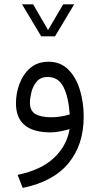

<svg xmlns="http://www.w3.org/2000/svg" viewBox="-20 -624 470 905"><path d="M174.3 -452.6 84 -603.5H136.2L206.5 -482.4L277.8 -603.5H329.6L239.3 -452.6ZM308.1 -15.6Q290 -9.8 264.4 -4.9Q238.8 0 218.8 0Q55.2 0 55.2 -137.2Q55.2 -184.6 72 -229.5Q88.9 -274.4 123 -303.7Q157.2 -333 209 -333Q265.1 -333 301.8 -296.4Q338.4 -259.8 356.4 -200.7Q374.5 -141.6 374.5 -73.7Q374.5 58.6 302.7 145.5Q231 232.4 86.9 261.7L63 200.2Q172.9 177.7 233.9 120.6Q294.9 63.5 308.1 -15.6ZM308.6 -84.5Q303.2 -167 279.1 -214.1Q254.9 -261.2 205.1 -261.2Q171.4 -261.2 153.1 -239.5Q134.8 -217.8 127.9 -189Q121.1 -160.2 121.1 -139.6Q121.1 -101.6 147.2 -86.4Q173.3 -71.3 221.2 -71.3Q264.6 -71.3 308.6 -84.5Z"/></svg>

Font: Vazir Light UI
Style: Light-UI
Weight: 300
Designer: Saber Rastikerdar
Foundry: Saber Rastikerdar
Version: Version 30.0.0